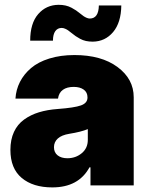

<svg xmlns="http://www.w3.org/2000/svg" viewBox="-20 -786 631 814"><path d="M201.7 8.5Q120 8.5 72.1 -31.6Q24.1 -71.7 24.1 -150.6Q24.1 -194.2 39.2 -226.7Q54.3 -259.2 82.4 -279.3Q110.4 -299.4 145.4 -310Q180.4 -320.7 224.4 -323.9Q295.5 -329.2 323.2 -339.1Q350.9 -349.1 350.9 -372.2V-373.6Q350.9 -394.5 334.9 -406.1Q318.9 -417.6 292.6 -417.6Q263.8 -417.6 246.6 -405.2Q229.4 -392.8 225.9 -367.9H45.5Q47.9 -405.9 64.6 -438.7Q81.3 -471.6 111.5 -497.3Q141.7 -523.1 188.9 -537.8Q236.2 -552.6 295.5 -552.6Q409.8 -552.6 478.3 -501.8Q546.9 -451 546.9 -373.6V0H363.6V-76.7H359.4Q313.2 8.5 201.7 8.5ZM204.5 -613.6H108Q108 -687.1 141.9 -726.2Q175.8 -765.3 228.7 -765.6Q244.3 -765.6 257.8 -762.6Q271.3 -759.6 283.6 -753Q295.8 -746.4 302.6 -741.7Q309.3 -736.9 320.3 -728.3Q329.5 -720.9 334.7 -717.3Q339.8 -713.8 347.1 -710.6Q354.4 -707.4 360.8 -707.4Q398.1 -707.7 399.1 -762.8H494.3Q493.3 -690 459.5 -650Q425.8 -610.1 373.6 -609.4Q358 -609.4 344.6 -612.2Q331.3 -615.1 319.4 -621.6Q307.5 -628.2 300.8 -632.8Q294 -637.4 283.4 -646Q274.1 -653.4 269 -657.1Q263.8 -660.9 256.2 -664.2Q248.6 -667.6 241.5 -667.6Q224.1 -667.6 214.3 -653.8Q204.5 -639.9 204.5 -613.6ZM265.6 -115.1Q300.8 -115.1 326.5 -136.4Q352.3 -157.7 352.3 -193.2V-238.6Q323.2 -226.6 274.1 -218.8Q241.1 -213.4 225 -198.7Q208.8 -183.9 208.8 -161.9Q208.8 -139.6 224.4 -127.3Q240.1 -115.1 265.6 -115.1Z"/></svg>

Font: Karasuma Gothic
Style: Black
Weight: 900
Designer: Rasmus Andersson / Ryoko Nishizuka
Foundry: Genbu
Version: Version 1.00